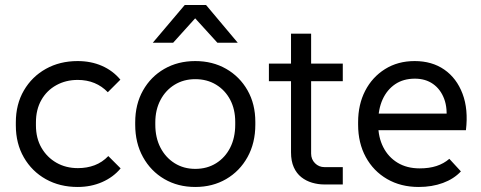

<svg xmlns="http://www.w3.org/2000/svg" viewBox="-20 -734 1915 764"><path d="M289 10Q218 10 162.5 -21Q107 -52 75 -107.5Q43 -163 43 -235V-247Q43 -319 75 -374Q107 -429 162.5 -460Q218 -491 289 -491Q342 -491 385.5 -472Q429 -453 459 -417L409 -367Q386 -391 356 -403.5Q326 -416 289 -416Q242 -416 204 -395Q166 -374 144.5 -336Q123 -298 123 -247V-235Q123 -184 145 -146Q167 -108 204.5 -86.5Q242 -65 290 -65Q326 -65 356.5 -76.5Q387 -88 411 -113L460 -64Q431 -29 386.5 -9.5Q342 10 289 10Z M757 10Q688 10 634 -21.5Q580 -53 549 -109Q518 -165 518 -238V-247Q518 -319 549 -374Q580 -429 634 -460Q688 -491 757 -491Q826 -491 880 -460Q934 -429 965 -374.5Q996 -320 996 -249V-238Q996 -165 965 -109Q934 -53 880 -21.5Q826 10 757 10ZM757 -62Q804 -62 840 -84.5Q876 -107 896 -146.5Q916 -186 916 -238V-249Q916 -299 896 -337Q876 -375 840 -397Q804 -419 757 -419Q711 -419 675 -397Q639 -375 618.5 -336Q598 -297 598 -247V-238Q598 -186 618.5 -146.5Q639 -107 675 -84.5Q711 -62 757 -62ZM588 -564 715 -714H800L926 -564H845L733 -687H780L669 -564Z M1270 0Q1246 0 1222 -7Q1198 -14 1179 -29Q1160 -44 1149 -68.5Q1138 -93 1138 -128V-600H1218V-123Q1218 -100 1233.5 -84.5Q1249 -69 1271 -69H1344V0ZM1050 -411V-481H1344V-411Z M1646 10Q1575 10 1520.5 -21.5Q1466 -53 1435.5 -109Q1405 -165 1405 -238V-248Q1405 -318 1433 -372.5Q1461 -427 1512 -459Q1563 -491 1630 -491Q1699 -491 1748 -457Q1797 -423 1820.5 -361Q1844 -299 1834 -216H1463V-282H1791L1755 -247Q1762 -302 1747.5 -340.5Q1733 -379 1703 -400Q1673 -421 1631 -421Q1585 -421 1552.5 -399Q1520 -377 1502.5 -338.5Q1485 -300 1485 -248V-238Q1485 -188 1505 -148.5Q1525 -109 1562 -86.5Q1599 -64 1650 -64Q1688 -64 1717 -73.5Q1746 -83 1768 -102L1814 -52Q1786 -22 1742.5 -6Q1699 10 1646 10Z"/></svg>

Font: SUSE
Style: Regular
Weight: 400
Designer: Rene Bieder
Foundry: SUSE
Version: Version 1.000